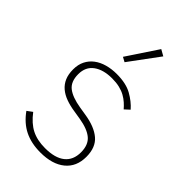

<svg xmlns="http://www.w3.org/2000/svg" viewBox="-232 -839 932 932"><g transform="rotate(45 234.0 -373.0)"><path d="M237 12Q174 12 127.5 -11Q81 -34 46 -83L73 -103Q107 -58 145.5 -38.5Q184 -19 238 -19Q306 -19 341 -47Q376 -75 376 -128Q376 -179 346.5 -204Q317 -229 256 -239L213 -246Q179 -251 151.5 -261Q124 -271 104.5 -287.5Q85 -304 74.5 -328Q64 -352 64 -386Q64 -419 76.5 -444Q89 -469 111.5 -486Q134 -503 164.5 -511.5Q195 -520 230 -520Q294 -520 334 -497.5Q374 -475 400 -445L375 -422Q364 -435 350.5 -447Q337 -459 320 -468.5Q303 -478 280.5 -483.5Q258 -489 229 -489Q169 -489 133.5 -463Q98 -437 98 -387Q98 -336 128 -312.5Q158 -289 219 -279L262 -272Q333 -261 371.5 -228.5Q410 -196 410 -131Q410 -63 364 -25.5Q318 12 237 12ZM216 -587 192 -600 297 -758 329 -740Z"/></g></svg>

Font: IBM Plex Sans ExtLt
Style: Regular
Weight: 200
Designer: Mike Abbink, Paul van der Laan, Pieter van Rosmalen
Foundry: Bold Monday
Version: Version 3.005